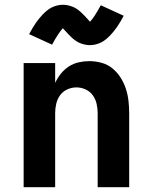

<svg xmlns="http://www.w3.org/2000/svg" viewBox="-20 -784 640 804"><path d="M79 0V-520H211V-437Q221 -458 235 -475.5Q249 -493 268 -505.5Q287 -518 309.5 -523Q332 -528 354 -528Q380 -528 405.5 -521Q431 -514 451 -497.5Q471 -481 485 -459Q499 -437 507 -412.5Q515 -388 518 -362Q521 -336 521 -310V0H389V-310Q389 -330 384.5 -349.5Q380 -369 368.5 -385Q357 -401 338.5 -409.5Q320 -418 300 -418Q280 -418 261.5 -409.5Q243 -401 231.5 -385Q220 -369 215.5 -349.5Q211 -330 211 -310V0ZM357 -595Q348 -595 339.5 -596.5Q331 -598 322 -601Q313 -604 306.5 -607.5Q300 -611 292 -617Q284 -623 277.5 -629.5Q271 -636 265.5 -641.5Q260 -647 254 -654Q248 -661 243 -666Q237 -659 233 -653.5Q229 -648 223.5 -640Q218 -632 211.5 -621Q205 -610 198 -597L102 -641Q109 -654 116 -666Q123 -678 130 -688Q137 -698 144 -706.5Q151 -715 158 -722.5Q165 -730 175 -738.5Q185 -747 196 -752.5Q207 -758 219 -761Q231 -764 243 -764Q252 -764 260.5 -762.5Q269 -761 278 -758Q287 -755 293.5 -751.5Q300 -748 308 -742Q316 -736 322.5 -729.5Q329 -723 334.5 -717.5Q340 -712 346 -705Q352 -698 357 -693Q363 -700 367 -705Q371 -710 376.5 -718.5Q382 -727 388.5 -738Q395 -749 402 -762L498 -718Q491 -705 484 -693Q477 -681 470 -671Q463 -661 456 -652.5Q449 -644 442 -636.5Q435 -629 425 -620.5Q415 -612 404 -606.5Q393 -601 381 -598Q369 -595 357 -595Z"/></svg>

Font: Iosevka Custom XBdEx
Style: Regular
Weight: 800
Width: 7
Monospace: yes
Designer: Belleve Invis
Foundry: Belleve Invis
Version: Version 11.2.4; ttfautohint (v1.8.4)